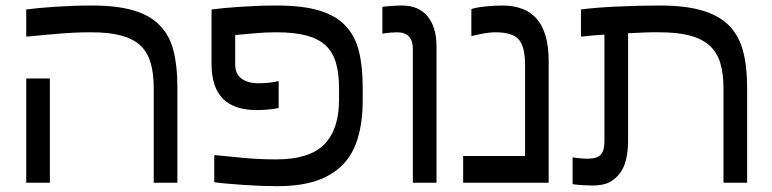

<svg xmlns="http://www.w3.org/2000/svg" viewBox="-20 -653 2760 686"><path d="M73.7 -619.1Q111.8 -624.5 178 -628.9Q244.1 -633.3 306.6 -633.3Q398.9 -633.3 458 -615.5Q517.1 -597.7 550.8 -562.5Q585.9 -526.4 599.9 -471.7Q613.8 -417 613.8 -341.3V0H529.3V-338.4Q529.3 -390.1 518.1 -428.7Q506.8 -467.3 481 -491.2Q454.6 -515.1 411.9 -526.4Q369.1 -537.6 304.7 -537.6Q243.2 -537.6 177 -531.5Q110.8 -525.4 78.6 -522.5H73.7ZM158.2 -372.6V0H73.7V-372.6Z M1191.4 -338.4Q1191.4 -390.1 1180.2 -428.7Q1168.9 -467.3 1143.1 -491.2Q1116.7 -515.1 1074 -526.4Q1031.2 -537.6 966.8 -537.6Q928.2 -537.6 894 -534.4Q859.9 -531.2 820.3 -527.8V-424.3Q820.3 -388.7 842.8 -372.1Q865.2 -355.5 905.3 -355.5Q918.9 -355.5 940.4 -357.4Q961.9 -359.4 970.7 -362.8H975.6V-267.1Q957.5 -263.2 936.5 -261.5Q915.5 -259.8 897.5 -259.8Q816.4 -259.8 776.4 -300.3Q736.3 -340.8 735.8 -422.4V-619.1Q773.9 -624.5 840.1 -628.9Q906.2 -633.3 968.8 -633.3Q1061 -633.3 1120.1 -615.5Q1179.2 -597.7 1212.9 -562.5Q1248 -526.4 1262 -471.7Q1275.9 -417 1275.9 -341.3V-294.4Q1275.9 -219.7 1259 -161.6Q1242.2 -103.5 1206.1 -65.9Q1168.5 -26.9 1111.1 -7.3Q1053.7 12.2 968.8 12.2Q918 12.2 848.4 7.6Q778.8 2.9 745.6 -2V-98.6H750.5Q788.6 -94.7 846.9 -89.1Q905.3 -83.5 966.8 -83.5Q1085.9 -83.5 1138.7 -137.2Q1191.4 -190.9 1191.4 -297.4Z M1539.6 0H1455.1V-478Q1455.1 -506.8 1441.4 -522.2Q1427.7 -537.6 1398.4 -537.6Q1390.1 -537.6 1375.2 -536.4Q1360.4 -535.2 1346.2 -532.7V-628.4Q1358.9 -630.4 1380.1 -631.8Q1401.4 -633.3 1416.5 -633.3Q1476.1 -633.3 1507.8 -594.5Q1539.6 -555.7 1539.6 -487.3Z M1940.4 0H1634.8V-95.7H1856V-420.4Q1856 -487.3 1833 -512.5Q1810.1 -537.6 1750 -537.6Q1729.5 -537.6 1705.1 -533Q1680.7 -528.3 1668.9 -524.9H1664.1V-620.6Q1681.2 -626.5 1714.1 -629.9Q1747.1 -633.3 1773.9 -633.3Q1857.9 -633.3 1899.2 -584Q1940.4 -534.7 1940.4 -434.6Z M2055.7 -619.1Q2100.1 -625.5 2180.4 -629.4Q2260.7 -633.3 2337.4 -633.3Q2427.7 -633.3 2488 -615.7Q2548.3 -598.1 2584 -562.5Q2619.6 -526.9 2634.5 -471.9Q2649.4 -417 2649.4 -341.3V0H2564.9V-338.4Q2564.9 -391.1 2553.2 -429Q2541.5 -466.8 2514.2 -491.2Q2486.8 -515.1 2443.1 -526.4Q2399.4 -537.6 2335.4 -537.6Q2307.6 -538.1 2282 -536.9Q2256.3 -535.6 2224.1 -534.2V-146.5Q2224.1 -115.2 2217.5 -85.7Q2210.9 -56.2 2196.3 -36.1Q2180.2 -13.7 2157.7 -2Q2135.3 9.8 2096.2 9.8Q2082 9.8 2060.5 8.5Q2039.1 7.3 2025.9 4.9V-90.8Q2039.6 -88.4 2054.9 -87.2Q2070.3 -85.9 2077.6 -85.9Q2112.3 -85.9 2126 -99.9Q2139.6 -113.8 2139.6 -149.4V-529.3Q2112.8 -527.8 2091.3 -525.6Q2069.8 -523.4 2060.5 -522.5H2055.7Z"/></svg>

Font: IranNastaliq
Style: Regular
Weight: 400
Designer: Hossein Zahedi
Version: Version 1.5